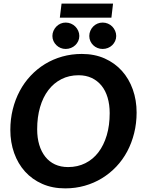

<svg xmlns="http://www.w3.org/2000/svg" viewBox="-20 -1031 796 1059"><path d="M37 0ZM733.5 -410.5Q733.5 -351 720 -296.8Q706.5 -242.5 681.8 -196Q657 -149.5 621.5 -112Q586 -74.5 542.2 -47.8Q498.5 -21 447.2 -6.5Q396 8 339.5 8Q269 8 213 -16.8Q157 -41.5 118 -84.8Q79 -128 58 -187Q37 -246 37 -314.5Q37 -374 50.5 -428.2Q64 -482.5 88.8 -529Q113.5 -575.5 149 -613.2Q184.5 -651 228.2 -677.8Q272 -704.5 323.2 -719Q374.5 -733.5 431 -733.5Q501.5 -733.5 557.5 -708.5Q613.5 -683.5 652.5 -640Q691.5 -596.5 712.5 -537.5Q733.5 -478.5 733.5 -410.5ZM585 -407Q585 -454 573.5 -492.8Q562 -531.5 539.8 -558.8Q517.5 -586 485.8 -601Q454 -616 413.5 -616Q361 -616 318.8 -594.5Q276.5 -573 246.8 -534Q217 -495 201 -440Q185 -385 185 -318Q185 -270.5 196.5 -232.2Q208 -194 229.8 -166.5Q251.5 -139 283.2 -124.2Q315 -109.5 355.5 -109.5Q408 -109.5 450.5 -130.8Q493 -152 522.8 -191Q552.5 -230 568.8 -284.8Q585 -339.5 585 -407ZM319.5 -1011H603.5L594.5 -933.5H310ZM417.5 -832.5Q417.5 -817.5 411.5 -804.5Q405.5 -791.5 395.2 -781.8Q385 -772 371.2 -766.5Q357.5 -761 342 -761Q327.5 -761 314.2 -766.5Q301 -772 291 -781.8Q281 -791.5 275 -804.5Q269 -817.5 269 -832.5Q269 -847.5 275 -861Q281 -874.5 291 -884.8Q301 -895 314.2 -900.8Q327.5 -906.5 342 -906.5Q357.5 -906.5 371.2 -900.8Q385 -895 395.2 -884.8Q405.5 -874.5 411.5 -861Q417.5 -847.5 417.5 -832.5ZM621 -832.5Q621 -817.5 615 -804.5Q609 -791.5 599 -781.8Q589 -772 575.2 -766.5Q561.5 -761 546 -761Q531 -761 517.5 -766.5Q504 -772 494 -781.8Q484 -791.5 478.2 -804.5Q472.5 -817.5 472.5 -832.5Q472.5 -847.5 478.2 -861Q484 -874.5 494 -884.8Q504 -895 517.5 -900.8Q531 -906.5 546 -906.5Q561.5 -906.5 575.2 -900.8Q589 -895 599 -884.8Q609 -874.5 615 -861Q621 -847.5 621 -832.5Z"/></svg>

Font: Lato Heavy
Style: Italic
Weight: 800
Italic angle: -7°
Designer: Lukasz Dziedzic
Foundry: tyPoland Lukasz Dziedzic
Version: Version 2.007; 2014-02-27